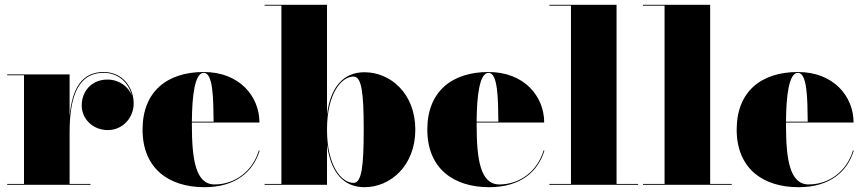

<svg xmlns="http://www.w3.org/2000/svg" viewBox="-20 -770 3602 800"><path d="M10 -3.5V0H357V-3.5H270V-217.5C270 -364.5 303.5 -466.5 412 -466.5C476 -466.5 516 -423 529 -373.5C514 -409.5 476 -438.5 427.5 -438.5C362 -438.5 320.5 -390 320.5 -330.5C320.5 -275.5 366 -228 429 -228C492 -228 537 -280 537 -339C537 -403 493 -470 412 -470C319 -470 280.5 -398.5 270 -287V-460H10V-456.5H80V-3.5Z M1062 -143H1058.5C1033.5 -59 961.5 -1.5 874 -1.5C795 -1.5 779.5 -106 779.5 -250C779.5 -253.5 779.5 -256.5 779.5 -259.5H1061C1061 -368.5 978 -470 829 -470C678 -470 574 -390 574 -230C574 -70 681 10 832 10C963 10 1036 -56 1062 -143ZM829 -466.5C868 -466.5 869 -360.5 870 -263H779.5C780 -372 792 -466.5 829 -466.5Z M1152.5 -746.5V-3.5H1082.5V0H1342.5V-169C1356.5 -54.5 1410 10 1498.5 10C1607.5 10 1710.5 -80 1710.5 -230C1710.5 -380 1607.5 -469 1498.5 -469C1409.5 -469 1356 -405 1342.5 -291.5V-750H1082.5V-746.5ZM1342.5 -230C1342.5 -382 1403.5 -451 1453 -451C1487 -451 1495.5 -383.5 1495.5 -230C1495.5 -76.5 1487 -8 1453 -8C1403.5 -8 1342.5 -77.5 1342.5 -230Z M2248.5 -143H2245C2220 -59 2148 -1.5 2060.5 -1.5C1981.5 -1.5 1966 -106 1966 -250C1966 -253.5 1966 -256.5 1966 -259.5H2247.5C2247.5 -368.5 2164.5 -470 2015.5 -470C1864.5 -470 1760.5 -390 1760.5 -230C1760.5 -70 1867.5 10 2018.5 10C2149.5 10 2222.5 -56 2248.5 -143ZM2015.5 -466.5C2054.5 -466.5 2055.5 -360.5 2056.5 -263H1966C1966.5 -372 1978.5 -466.5 2015.5 -466.5Z M2269 -3.5V0H2639V-3.5H2549V-750H2269V-746.5H2359V-3.5Z M2659 -3.5V0H3029V-3.5H2939V-750H2659V-746.5H2749V-3.5Z M3537.5 -143H3534C3509 -59 3437 -1.5 3349.5 -1.5C3270.5 -1.5 3255 -106 3255 -250C3255 -253.5 3255 -256.5 3255 -259.5H3536.5C3536.5 -368.5 3453.5 -470 3304.5 -470C3153.5 -470 3049.5 -390 3049.5 -230C3049.5 -70 3156.5 10 3307.5 10C3438.5 10 3511.5 -56 3537.5 -143ZM3304.5 -466.5C3343.5 -466.5 3344.5 -360.5 3345.5 -263H3255C3255.5 -372 3267.5 -466.5 3304.5 -466.5Z"/></svg>

Font: Bodoni* 48pt Fatface
Style: Regular
Weight: 900
Version: Version 2.3